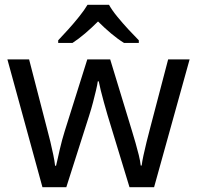

<svg xmlns="http://www.w3.org/2000/svg" viewBox="-20 -786 826 805"><path d="M431 -303Q423 -331 415.5 -357.5Q408 -384 402.5 -407Q397 -430 394 -445H390Q388 -430 382.5 -407Q377 -384 370 -357Q363 -330 354 -302L258 -1H158L11 -537H102L176 -251Q184 -222 191 -192.5Q198 -163 203.5 -136.5Q209 -110 211 -91H215Q218 -103 222 -121Q226 -139 230.5 -159Q235 -179 240.5 -199Q246 -219 251 -235L346 -537H442L534 -235Q541 -212 548.5 -186Q556 -160 562 -135.5Q568 -111 570 -92H574Q576 -109 581.5 -134.5Q587 -160 594.5 -190.5Q602 -221 610 -251L685 -537H775L626 -1H523ZM437 -766Q449 -744 471.5 -716.5Q494 -689 518.5 -662.5Q543 -636 562 -617V-606H500Q474 -622 446 -645.5Q418 -669 391 -696Q364 -669 337 -646Q310 -623 284 -606H224V-617Q243 -637 266.5 -663Q290 -689 312 -716.5Q334 -744 347 -766Z"/></svg>

Font: Noto Sans Cherokee
Style: Regular
Weight: 400
Designer: Monotype Design Team
Foundry: Monotype Imaging Inc.
Version: Version 2.001